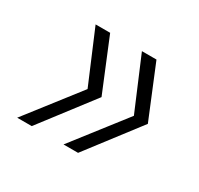

<svg xmlns="http://www.w3.org/2000/svg" viewBox="-88 -575 580 560"><g transform="rotate(30 202.5 -295.0)"><path d="M137 -470 209 -295 75 -120H26L162 -295L88 -470ZM293 -470 365 -295 231 -120H182L318 -295L244 -470Z"/></g></svg>

Font: DM Sans 9pt ExtraLight
Style: Italic
Weight: 250
Italic angle: -10°
Version: Version 4.004;gftools[0.9.30]